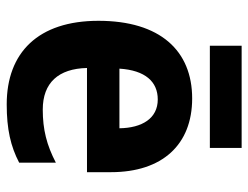

<svg xmlns="http://www.w3.org/2000/svg" viewBox="-106 -642 757 586"><g transform="rotate(90 273.0 -348.5)"><path d="M431 -707H119V-610H431ZM280 -556C134 -556 43 -458 43 -270C43 -86 140 10 298 10C374 10 426 -2 476 -28V-140C422 -112 375 -100 314 -100C232 -100 189 -148 187 -235H505V-308C505 -465 421 -556 280 -556ZM283 -451C341 -451 370 -403 371 -334H189C194 -413 229 -451 283 -451Z"/></g></svg>

Font: Noto Sans Myanmar UI SemiCondensed
Style: Bold
Weight: 700
Width: 4
Designer: Monotype Design Team
Foundry: Monotype Imaging Inc.
Version: Version 2.103